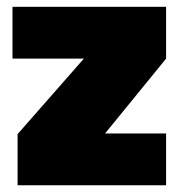

<svg xmlns="http://www.w3.org/2000/svg" viewBox="-20 -551 529 570"><path d="M473.1 -1H32.2V-152.8L229 -377H17.1V-530.8H473.1V-377L292 -154.8H473.1Z"/></svg>

Font: Squarion Black
Style: Regular
Weight: 900
Designer: Natanael Gama
Version: Version 1.00;September 12, 2019;FontCreator 11.5.0.2425 64-b